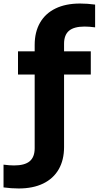

<svg xmlns="http://www.w3.org/2000/svg" viewBox="-85 -838 559 1088"><path d="M278 -590V-547H429.5V-415.5H278V-4.5Q278 68.5 247.8 121.2Q217.5 174 159.8 202Q102 230 21 230Q-21 230 -65 224V95Q-30.5 99.5 -5.5 99.5Q55 99.5 83.2 75.8Q111.5 52 111.5 2V-415.5H17V-547H111.5V-583.5Q111.5 -656.5 141.8 -709.2Q172 -762 229.8 -790Q287.5 -818 368.5 -818Q410.5 -818 454 -812V-683Q420 -687.5 394.5 -687.5Q334.5 -687.5 306.2 -663.8Q278 -640 278 -590Z"/></svg>

Font: Encode Sans Semi Expanded
Style: Bold
Weight: 700
Width: 6
Designer: Multiple Designers
Foundry: Impallari Type
Version: Version 2.000